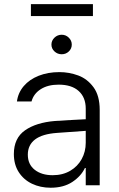

<svg xmlns="http://www.w3.org/2000/svg" viewBox="-20 -881 566 913"><path d="M241.2 -305.7Q275.4 -308.1 317.1 -310.3Q358.9 -312.5 387.7 -314V-364.3Q387.7 -418 354.2 -448.2Q320.8 -478.5 258.8 -478.5Q207.5 -478.5 173.6 -456.8Q139.6 -435.1 129.9 -398.4H60.5Q65.9 -439.9 93 -471.7Q120.1 -503.4 164.1 -520.8Q208 -538.1 262.7 -538.1Q308.6 -538.1 351.8 -522.2Q395 -506.3 424.6 -466.3Q454.1 -426.3 454.1 -358.4V0H387.7V-82H383.8Q365.2 -43 323.7 -15.6Q282.2 11.7 220.7 11.7Q171.9 11.7 132.1 -7.3Q92.3 -26.4 69.1 -62.5Q45.9 -98.6 45.9 -148.4Q45.9 -224.1 98.9 -261.2Q151.9 -298.3 241.2 -305.7ZM230.5 -47.9Q277.8 -47.9 313.5 -68.6Q349.1 -89.4 368.4 -124.5Q387.7 -159.7 387.7 -202.1V-258.8L251 -249Q181.2 -244.1 146.7 -217.8Q112.3 -191.4 112.3 -145.5Q112.3 -99.6 145 -73.7Q177.7 -47.9 230.5 -47.9ZM224.6 -668.9Q224.6 -688 239 -701.9Q253.4 -715.8 273.4 -715.8Q293 -715.8 307.1 -701.9Q321.3 -688 321.3 -668.9Q321.3 -649.9 307.4 -636.5Q293.5 -623 273.4 -623Q253.4 -623 239 -636.5Q224.6 -649.9 224.6 -668.9ZM421.9 -804.7H127V-861.3H421.9Z"/></svg>

Font: Pretendard Light
Style: Regular
Weight: 300
Designer: Base glyphs from Inter by Rasmus Andersson; Hangeul glyphs from Noto Sans CJK(Source Han Sans) by Jang Soo-young and Kan
Foundry: Kil Hyung-jin
Version: Version 1.309